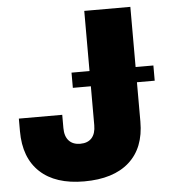

<svg xmlns="http://www.w3.org/2000/svg" viewBox="-53 -776 738 835"><g transform="rotate(-5 316.5 -358.5)"><path d="M281.2 11.2Q156.2 11.2 88.9 -51.5Q21.5 -114.3 21.5 -230.5V-285.6H210.9V-228Q210.9 -191.9 228.5 -172.6Q246.1 -153.3 278.3 -153.3Q311 -153.3 328.4 -172.6Q345.7 -191.9 345.7 -228.5V-727.5H546.9V-226.6Q546.9 -111.8 478 -50.3Q409.2 11.2 281.2 11.2ZM267.1 -398.4V-464.8H624.5V-398.4Z"/></g></svg>

Font: Inter 28pt Black
Style: Regular
Weight: 900
Designer: Rasmus Andersson
Foundry: rsms
Version: Version 4.001;git-66647c0bb